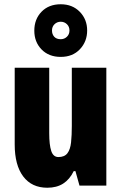

<svg xmlns="http://www.w3.org/2000/svg" viewBox="-20 -871 569 901"><path d="M479 -553V0H353L334 -68H326Q307 -29 276.5 -9.5Q246 10 202 10Q129 10 89 -43Q49 -96 49 -193V-553H211V-246Q211 -191 220.5 -162.5Q230 -134 254 -134Q283 -134 296.5 -152Q310 -170 313.5 -203Q317 -236 317 -280V-553ZM265 -604Q209 -604 175 -639Q141 -674 141 -727Q141 -781 175 -816Q209 -851 265 -851Q320 -851 354.5 -815.5Q389 -780 389 -728Q389 -676 355 -640Q321 -604 265 -604ZM265 -687Q282 -687 294 -698.5Q306 -710 306 -728Q306 -746 294 -757.5Q282 -769 265 -769Q248 -769 236 -757.5Q224 -746 224 -728Q224 -710 234.5 -698.5Q245 -687 265 -687Z"/></svg>

Font: Noto Sans Tamil ExtraCondensed Black
Style: Regular
Weight: 900
Width: 2
Designer: Jelle Bosma - Monotype Design Team
Foundry: Monotype Imaging Inc.
Version: Version 2.004; ttfautohint (v1.8.4.7-5d5b)